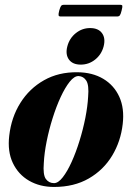

<svg xmlns="http://www.w3.org/2000/svg" viewBox="-20 -750 536 780"><path d="M294.5 -456.5Q355.5 -456 399.5 -429.8Q443.5 -403.5 464.8 -356.5Q486 -309.5 478.5 -246Q470.5 -175.5 435.5 -117.5Q400.5 -59.5 340.8 -25Q281 9.5 199.5 9.5Q142 9.5 98.2 -15.8Q54.5 -41 32.2 -87.8Q10 -134.5 17.5 -198.5Q26 -273.5 62.8 -332Q99.5 -390.5 158.8 -424Q218 -457.5 294.5 -456.5ZM199.5 -6Q216.5 -6 235 -29.8Q253.5 -53.5 271 -92.2Q288.5 -131 303 -177.8Q317.5 -224.5 326.8 -271.5Q336 -318.5 338 -357Q342 -404 330.8 -422Q319.5 -440 299.5 -441Q282 -441.5 263.2 -418Q244.5 -394.5 226.5 -355.8Q208.5 -317 193.8 -270Q179 -223 169.5 -175.5Q160 -128 158 -88Q154 -40 166.2 -23Q178.5 -6 199.5 -6ZM308 -487.5Q275 -487.5 260 -508.2Q245 -529 253.5 -561.5Q262 -594.5 287.8 -615.2Q313.5 -636 346 -636Q379.5 -636 394.5 -615.2Q409.5 -594.5 401 -561.5Q392.5 -529 366.8 -508.2Q341 -487.5 308 -487.5ZM220.5 -706.5Q224.5 -721 228 -725.8Q231.5 -730.5 239.5 -730.5H468Q476 -730.5 477 -726.5Q478 -722.5 474 -707Q470.5 -692.5 467 -687.8Q463.5 -683 455.5 -683H227Q219 -683 218 -687.8Q217 -692.5 220.5 -706.5Z"/></svg>

Font: Fraunces 144pt S000
Style: Bold Italic
Weight: 700
Italic angle: -16°
Version: Version 1.000; ttfautohint (v1.8.3)